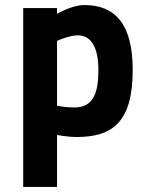

<svg xmlns="http://www.w3.org/2000/svg" viewBox="-20 -531 586 761"><path d="M72 210H206V4C206 4 247 12 284 12C427 12 506 -48 506 -254C506 -436 436 -511 314 -511C265 -511 206 -476 206 -476V-499H72ZM288 -391C346 -391 370 -335 370 -254C370 -160 349 -105 274 -105C239 -105 206 -112 206 -112V-369C206 -369 254 -391 288 -391Z"/></svg>

Font: TitilliumMaps29L
Style: 999 wt
Weight: 900
Designer: Campivisivi
Foundry: Accademia di Belle Arti di Urbino and students of MA course of Visual design